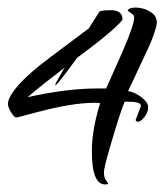

<svg xmlns="http://www.w3.org/2000/svg" viewBox="-20 -446 435 508"><path d="M258 42Q223 42 223 -46Q223 -103 245 -173Q242 -174 230 -174Q171 -174 77 -149L32 -137L23 -135Q18 -135 9.5 -148.5Q1 -162 1 -171Q1 -189 29 -221Q57 -253 115 -296L215 -371L241 -412Q241 -419 273 -419Q304 -419 304 -395Q304 -391 280.5 -369.5Q257 -348 208 -311L184 -293Q126 -213 126 -221Q126 -225 151 -267Q122 -245 97.5 -225.5Q73 -206 53 -189Q103 -200 149.5 -206Q196 -212 239 -212H261L304 -309Q335 -380 335 -400Q335 -406 326.5 -411.5Q318 -417 318 -418Q321 -426 339 -426Q347 -426 357.5 -423.5Q368 -421 377 -415Q395 -405 395 -386Q395 -379 387.5 -356.5Q380 -334 363 -299L319 -205Q337 -202 354.5 -188.5Q372 -175 372 -162Q372 -149 362 -136Q352 -124 345.5 -124Q339 -124 339 -129L353 -166Q353 -177 318 -177H310Q299 -152 277 -77Q255 -4 255 10Q255 24 260.5 31Q266 38 266 40Q266 42 258 42Z"/></svg>

Font: Qwigley
Style: Regular
Weight: 400
Designer: Robert E. Leuschke
Foundry: Robert E. Leuschke
Version: Version 1.010; ttfautohint (v1.8.3)